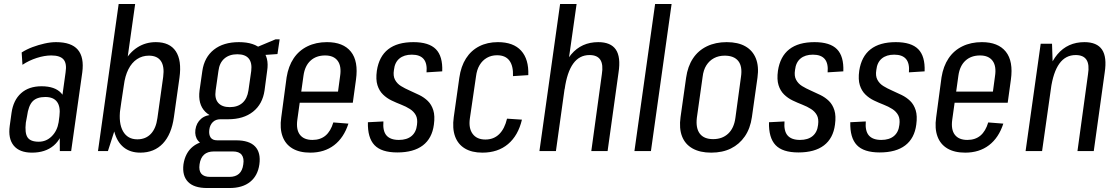

<svg xmlns="http://www.w3.org/2000/svg" viewBox="-20 -760 5626 966"><path d="M280 -180 310 -396Q317 -441 299.5 -461Q282 -481 238 -481Q204 -481 165 -468.5Q126 -456 93 -434L89 -496Q114 -512 143.5 -523Q173 -534 204 -541Q235 -548 262 -548Q339 -548 371.5 -510Q404 -472 394 -396L338 0H281ZM141 8Q78 8 49 -27.5Q20 -63 29 -127L38 -192Q47 -256 86 -291Q125 -326 189 -326Q256 -326 287.5 -292Q319 -258 310 -193L301 -128Q292 -63 250 -27.5Q208 8 141 8ZM175 -47Q213 -47 240.5 -74.5Q268 -102 275 -145L279 -176Q285 -223 267 -247.5Q249 -272 208 -272Q165 -272 144 -250Q123 -228 116 -175L110 -143Q104 -91 118.5 -69Q133 -47 175 -47Z M686 8Q635 8 602 -19Q569 -46 555.5 -96Q542 -146 551 -215L567 -328Q578 -398 604.5 -447Q631 -496 672 -522Q713 -548 764 -548Q834 -548 864.5 -502Q895 -456 883 -369L855 -171Q843 -84 799.5 -38Q756 8 686 8ZM577 -740H660L581 -180L523 0H473ZM671 -59Q713 -59 739 -86.5Q765 -114 772 -166L801 -373Q808 -426 789.5 -453Q771 -480 729 -480Q696 -480 669.5 -462.5Q643 -445 626 -411.5Q609 -378 603 -330L585 -211Q576 -140 599 -99.5Q622 -59 671 -59Z M1128 -160Q1050 -160 1012.5 -198Q975 -236 984 -305L998 -403Q1008 -472 1056 -510Q1104 -548 1182 -548Q1260 -548 1297.5 -510Q1335 -472 1324 -403L1311 -305Q1301 -236 1253 -198Q1205 -160 1128 -160ZM1022 186Q956 186 926 155Q896 124 903 67Q912 8 951 -23Q990 -54 1056 -54H1168Q1234 -54 1263.5 -23Q1293 8 1285 67Q1277 124 1238.5 155Q1200 186 1135 186ZM1134 130Q1196 130 1204 67Q1209 36 1196 19Q1183 2 1152 2H1056Q993 2 984 67Q975 130 1038 130ZM1033 -30Q994 -30 976.5 -52Q959 -74 963 -107Q968 -142 992 -162.5Q1016 -183 1056 -183H1131L1128 -160H1089Q1065 -160 1050.5 -145.5Q1036 -131 1033 -107Q1030 -83 1039.5 -68.5Q1049 -54 1073 -54H1113L1110 -30ZM1136 -221Q1176 -221 1200 -242.5Q1224 -264 1230 -305L1244 -403Q1249 -444 1231.5 -465.5Q1214 -487 1174 -487Q1134 -487 1109 -465.5Q1084 -444 1079 -403L1065 -305Q1059 -264 1078 -242.5Q1097 -221 1136 -221ZM1249 -513 1366 -562H1387L1376 -488L1245 -479Z M1541 8Q1487 8 1451.5 -13Q1416 -34 1401.5 -74Q1387 -114 1395 -169L1422 -371Q1431 -427 1457.5 -466.5Q1484 -506 1527 -527Q1570 -548 1625 -548Q1707 -548 1745.5 -500Q1784 -452 1771 -359L1755 -243H1473L1481 -299H1695L1676 -265L1691 -376Q1699 -427 1679 -454Q1659 -481 1616 -481Q1571 -481 1542.5 -455Q1514 -429 1507 -380L1476 -158Q1469 -108 1489 -82Q1509 -56 1552 -56Q1592 -56 1618 -78Q1644 -100 1657 -144L1733 -138Q1710 -67 1661 -29.5Q1612 8 1541 8Z M1979 7Q1899 7 1864 -30Q1829 -67 1831 -145L1909 -149Q1905 -101 1924.5 -78.5Q1944 -56 1987 -56Q2027 -56 2050.5 -75.5Q2074 -95 2078 -132Q2082 -162 2072 -180.5Q2062 -199 2042.5 -211.5Q2023 -224 1998.5 -233.5Q1974 -243 1950 -254.5Q1926 -266 1907 -284.5Q1888 -303 1879 -331.5Q1870 -360 1876 -404Q1887 -476 1933 -512Q1979 -548 2060 -548Q2138 -548 2173 -512.5Q2208 -477 2205 -401L2126 -396Q2130 -441 2111.5 -463Q2093 -485 2052 -485Q2013 -485 1989.5 -465.5Q1966 -446 1962 -408Q1957 -378 1967.5 -358.5Q1978 -339 1997.5 -327Q2017 -315 2041 -304.5Q2065 -294 2089.5 -282Q2114 -270 2132.5 -252Q2151 -234 2160 -205.5Q2169 -177 2163 -133Q2154 -64 2107.5 -28.5Q2061 7 1979 7Z M2407 8Q2354 8 2319 -13Q2284 -34 2269.5 -74Q2255 -114 2263 -171L2291 -369Q2299 -426 2324.5 -466Q2350 -506 2391 -527Q2432 -548 2485 -548Q2563 -548 2602 -505Q2641 -462 2638 -382L2561 -377Q2563 -428 2543 -455Q2523 -482 2481 -482Q2452 -482 2429.5 -469Q2407 -456 2393 -432.5Q2379 -409 2375 -376L2344 -164Q2337 -115 2358 -86.5Q2379 -58 2422 -58Q2464 -58 2491.5 -85Q2519 -112 2531 -163L2606 -158Q2587 -78 2536 -35Q2485 8 2407 8Z M3008 -386Q3016 -435 3000.5 -459Q2985 -483 2946 -483Q2895 -483 2864 -440Q2833 -397 2821 -312L2777 -245L2785 -302Q2802 -425 2854 -486.5Q2906 -548 2990 -548Q3053 -548 3078.5 -510.5Q3104 -473 3092 -395L3037 0H2955ZM2798 -740H2881L2828 -366L2777 0H2694Z M3359 -740 3255 0H3172L3276 -740Z M3558 8Q3502 8 3464.5 -13Q3427 -34 3411.5 -74Q3396 -114 3404 -171L3432 -369Q3440 -426 3466.5 -466Q3493 -506 3536.5 -527Q3580 -548 3636 -548Q3693 -548 3730 -527Q3767 -506 3783 -466Q3799 -426 3791 -369L3763 -171Q3755 -114 3727.5 -74Q3700 -34 3657.5 -13Q3615 8 3558 8ZM3568 -60Q3614 -60 3643.5 -87.5Q3673 -115 3680 -167L3708 -373Q3716 -426 3694.5 -453Q3673 -480 3626 -480Q3596 -480 3572.5 -467.5Q3549 -455 3534 -431.5Q3519 -408 3515 -373L3486 -167Q3480 -115 3501 -87.5Q3522 -60 3568 -60Z M3997 7Q3917 7 3882 -30Q3847 -67 3849 -145L3927 -149Q3923 -101 3942.5 -78.5Q3962 -56 4005 -56Q4045 -56 4068.5 -75.5Q4092 -95 4096 -132Q4100 -162 4090 -180.5Q4080 -199 4060.5 -211.5Q4041 -224 4016.5 -233.5Q3992 -243 3968 -254.5Q3944 -266 3925 -284.5Q3906 -303 3897 -331.5Q3888 -360 3894 -404Q3905 -476 3951 -512Q3997 -548 4078 -548Q4156 -548 4191 -512.5Q4226 -477 4223 -401L4144 -396Q4148 -441 4129.5 -463Q4111 -485 4070 -485Q4031 -485 4007.5 -465.5Q3984 -446 3980 -408Q3975 -378 3985.5 -358.5Q3996 -339 4015.5 -327Q4035 -315 4059 -304.5Q4083 -294 4107.5 -282Q4132 -270 4150.5 -252Q4169 -234 4178 -205.5Q4187 -177 4181 -133Q4172 -64 4125.5 -28.5Q4079 7 3997 7Z M4406 7Q4326 7 4291 -30Q4256 -67 4258 -145L4336 -149Q4332 -101 4351.5 -78.5Q4371 -56 4414 -56Q4454 -56 4477.5 -75.5Q4501 -95 4505 -132Q4509 -162 4499 -180.5Q4489 -199 4469.5 -211.5Q4450 -224 4425.5 -233.5Q4401 -243 4377 -254.5Q4353 -266 4334 -284.5Q4315 -303 4306 -331.5Q4297 -360 4303 -404Q4314 -476 4360 -512Q4406 -548 4487 -548Q4565 -548 4600 -512.5Q4635 -477 4632 -401L4553 -396Q4557 -441 4538.5 -463Q4520 -485 4479 -485Q4440 -485 4416.5 -465.5Q4393 -446 4389 -408Q4384 -378 4394.5 -358.5Q4405 -339 4424.5 -327Q4444 -315 4468 -304.5Q4492 -294 4516.5 -282Q4541 -270 4559.5 -252Q4578 -234 4587 -205.5Q4596 -177 4590 -133Q4581 -64 4534.5 -28.5Q4488 7 4406 7Z M4836 8Q4782 8 4746.5 -13Q4711 -34 4696.5 -74Q4682 -114 4690 -169L4717 -371Q4726 -427 4752.5 -466.5Q4779 -506 4822 -527Q4865 -548 4920 -548Q5002 -548 5040.5 -500Q5079 -452 5066 -359L5050 -243H4768L4776 -299H4990L4971 -265L4986 -376Q4994 -427 4974 -454Q4954 -481 4911 -481Q4866 -481 4837.5 -455Q4809 -429 4802 -380L4771 -158Q4764 -108 4784 -82Q4804 -56 4847 -56Q4887 -56 4913 -78Q4939 -100 4952 -144L5028 -138Q5005 -67 4956 -29.5Q4907 8 4836 8Z M5454 -386Q5462 -435 5446.5 -459Q5431 -483 5392 -483Q5341 -483 5310 -440Q5279 -397 5267 -312L5223 -245L5231 -302Q5248 -425 5300 -486.5Q5352 -548 5436 -548Q5499 -548 5524.5 -510.5Q5550 -473 5538 -395L5483 0H5401ZM5216 -540H5273L5278 -388L5223 0H5140Z"/></svg>

Font: Pathway Extreme Condensed
Style: Italic
Weight: 400
Width: 3
Italic angle: -8°
Version: Version 1.001;gftools[0.9.26]